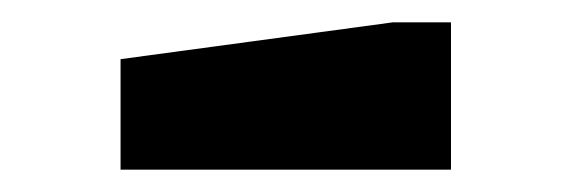

<svg xmlns="http://www.w3.org/2000/svg" viewBox="-20 -392 512 172"><path d="M88 -339 332 -372H384V-240H88Z"/></svg>

Font: Suez One
Style: Regular
Weight: 400
Designer: Michal Sahar
Foundry: Hagilda
Version: Version 1.001